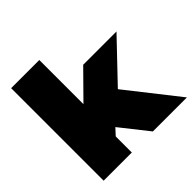

<svg xmlns="http://www.w3.org/2000/svg" viewBox="-185 -915 1089 1089"><g transform="rotate(-45 359.0 -371.0)"><path d="M50 0V-742H276V-388L433 -547H700L474 -310L718 0H445L312 -168L276 -129V0Z"/></g></svg>

Font: Montserrat Black
Style: Regular
Weight: 900
Designer: Julieta Ulanovsky
Foundry: Julieta Ulanovsky
Version: Version 9.000; ttfautohint (v1.8.4.7-5d5b)